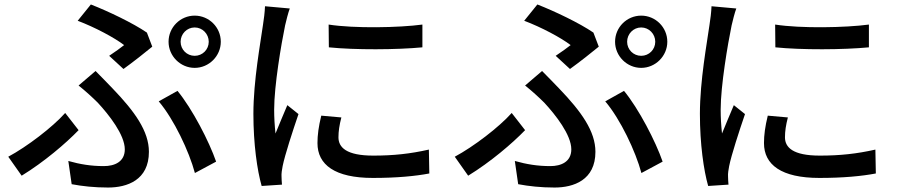

<svg xmlns="http://www.w3.org/2000/svg" viewBox="-20 -796 4040 860"><path d="M789 -609C789 -644 817 -673 852 -673C887 -673 915 -644 915 -609C915 -574 887 -546 852 -546C817 -546 789 -574 789 -609ZM735 -609C735 -545 788 -492 852 -492C916 -492 969 -545 969 -609C969 -674 916 -726 852 -726C788 -726 735 -674 735 -609ZM469 -546 533 -487C571 -514 637 -566 662 -587L638 -650C575 -693 466 -745 387 -776L328 -703C405 -674 493 -627 536 -594C522 -583 495 -563 469 -546ZM286 -75 301 29C348 38 403 44 464 44C549 44 647 11 647 -116C647 -208 584 -296 485 -399C460 -425 435 -451 408 -478L332 -413C362 -389 394 -360 418 -336C468 -282 539 -192 539 -127C539 -71 493 -52 445 -52C388 -52 339 -60 286 -75ZM853 -21 948 -72C917 -162 841 -309 775 -389L691 -342C759 -262 827 -118 853 -21ZM332 -213 272 -290C215 -226 101 -139 17 -94L77 -9C178 -71 275 -154 332 -213Z M1452 -686 1453 -584C1569 -572 1758 -573 1872 -584V-686C1768 -672 1567 -668 1452 -686ZM1509 -270 1419 -278C1407 -229 1402 -191 1402 -155C1402 -58 1480 1 1650 1C1757 1 1840 -7 1903 -19L1901 -126C1817 -107 1742 -99 1652 -99C1531 -99 1496 -136 1496 -181C1496 -208 1500 -235 1509 -270ZM1278 -758 1167 -768C1166 -741 1162 -710 1158 -685C1147 -605 1115 -435 1115 -286C1115 -151 1132 -33 1152 37L1243 31C1242 19 1241 4 1241 -6C1240 -17 1243 -38 1246 -52C1256 -102 1291 -209 1317 -285L1267 -325C1251 -288 1231 -239 1214 -198C1210 -235 1208 -270 1208 -305C1208 -412 1240 -600 1257 -682C1261 -700 1271 -740 1278 -758Z M2789 -609C2789 -644 2817 -673 2852 -673C2887 -673 2915 -644 2915 -609C2915 -574 2887 -546 2852 -546C2817 -546 2789 -574 2789 -609ZM2735 -609C2735 -545 2788 -492 2852 -492C2916 -492 2969 -545 2969 -609C2969 -674 2916 -726 2852 -726C2788 -726 2735 -674 2735 -609ZM2469 -546 2533 -487C2571 -514 2637 -566 2662 -587L2638 -650C2575 -693 2466 -745 2387 -776L2328 -703C2405 -674 2493 -627 2536 -594C2522 -583 2495 -563 2469 -546ZM2286 -75 2301 29C2348 38 2403 44 2464 44C2549 44 2647 11 2647 -116C2647 -208 2584 -296 2485 -399C2460 -425 2435 -451 2408 -478L2332 -413C2362 -389 2394 -360 2418 -336C2468 -282 2539 -192 2539 -127C2539 -71 2493 -52 2445 -52C2388 -52 2339 -60 2286 -75ZM2853 -21 2948 -72C2917 -162 2841 -309 2775 -389L2691 -342C2759 -262 2827 -118 2853 -21ZM2332 -213 2272 -290C2215 -226 2101 -139 2017 -94L2077 -9C2178 -71 2275 -154 2332 -213Z M3452 -686 3453 -584C3569 -572 3758 -573 3872 -584V-686C3768 -672 3567 -668 3452 -686ZM3509 -270 3419 -278C3407 -229 3402 -191 3402 -155C3402 -58 3480 1 3650 1C3757 1 3840 -7 3903 -19L3901 -126C3817 -107 3742 -99 3652 -99C3531 -99 3496 -136 3496 -181C3496 -208 3500 -235 3509 -270ZM3278 -758 3167 -768C3166 -741 3162 -710 3158 -685C3147 -605 3115 -435 3115 -286C3115 -151 3132 -33 3152 37L3243 31C3242 19 3241 4 3241 -6C3240 -17 3243 -38 3246 -52C3256 -102 3291 -209 3317 -285L3267 -325C3251 -288 3231 -239 3214 -198C3210 -235 3208 -270 3208 -305C3208 -412 3240 -600 3257 -682C3261 -700 3271 -740 3278 -758Z"/></svg>

Font: Noto Sans CJK HK Medium
Style: Regular
Weight: 500
Designer: Ryoko NISHIZUKA 西塚涼子 (kana, bopomofo & ideographs); Paul D. Hunt (Latin, Greek & Cyrillic); Sandoll Communications 산돌커뮤니
Foundry: Adobe
Version: Version 2.004;hotconv 1.0.118;makeotfexe 2.5.65603